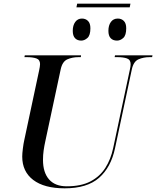

<svg xmlns="http://www.w3.org/2000/svg" viewBox="-20 -1015 850 1045"><path d="M690 -995 686 -975H396L400 -995ZM617 -794Q595 -794 582.5 -807Q570 -820 570 -847Q570 -877 583.5 -895.5Q597 -914 621 -914Q641 -914 654 -901Q667 -888 667 -861Q667 -823 651 -808.5Q635 -794 617 -794ZM422 -794Q401 -794 388.5 -807Q376 -820 376 -847Q376 -877 389.5 -895.5Q403 -914 426 -914Q446 -914 459 -901Q472 -888 472 -861Q472 -823 456 -808.5Q440 -794 422 -794ZM332 10Q221 10 161 -35.5Q101 -81 101 -163Q101 -179 104.5 -207Q108 -235 112 -252L193 -632Q195 -640 196.5 -650.5Q198 -661 198 -666Q198 -690 178 -697Q158 -704 126 -704H113L115 -714H421L420 -704H407Q374 -704 346.5 -692Q319 -680 310 -636L227 -248Q221 -221 217.5 -196Q214 -171 214 -145Q214 -76 247 -38.5Q280 -1 343 -1Q422 -1 473 -28Q524 -55 553.5 -101.5Q583 -148 596 -209L687 -637Q689 -644 690 -652.5Q691 -661 691 -666Q691 -690 671 -697Q651 -704 619 -704H604L606 -714H810L808 -704H794Q761 -704 733.5 -692Q706 -680 697 -635L606 -208Q584 -104 519 -47Q454 10 332 10Z"/></svg>

Font: Noto Serif Display Medium
Style: Italic
Weight: 500
Italic angle: -12°
Designer: Monotype Design Team
Foundry: Monotype Imaging Inc.
Version: Version 2.009